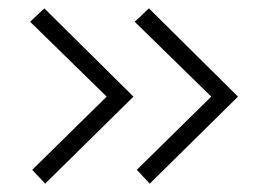

<svg xmlns="http://www.w3.org/2000/svg" viewBox="-20 -506 648 459"><path d="M88 -67 57 -100 235 -275 52 -454 86 -486 299 -275ZM338 -67 307 -100 485 -275 302 -454 336 -486 549 -275Z"/></svg>

Font: Exo Thin Light
Style: Regular
Weight: 300
Version: Version 2.000